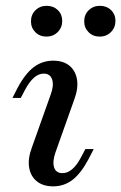

<svg xmlns="http://www.w3.org/2000/svg" viewBox="-20 -638 422 669"><path d="M165.3 11.3Q129.8 11.3 108.1 -6.5Q86.3 -24.2 81.5 -54.8Q76.6 -85.5 91.1 -124.2L156.5 -308.1Q168.5 -340.3 161.7 -360.9Q154.8 -381.5 132.3 -381.5Q114.5 -381.5 98.4 -367.3Q82.3 -353.2 67.7 -325.8L52.4 -296.8H23.4L41.1 -331.5Q67.7 -381.5 97.6 -404Q127.4 -426.6 165.3 -426.6Q200.8 -426.6 222.2 -408.9Q243.5 -391.1 248.4 -360.5Q253.2 -329.8 238.7 -291.1L173.4 -107.3Q162.1 -75 168.5 -54.8Q175 -34.7 197.6 -34.7Q233.1 -34.7 262.1 -89.5L277.4 -118.5H306.5L288.7 -83.9Q262.1 -33.9 232.7 -11.3Q203.2 11.3 165.3 11.3ZM327.4 -510.5Q304 -510.5 288.7 -525.8Q273.4 -541.1 273.4 -563.7Q273.4 -587.1 289.1 -602.4Q304.8 -617.7 328.2 -617.7Q351.6 -617.7 366.9 -602.8Q382.3 -587.9 382.3 -565.3Q382.3 -541.9 366.5 -526.2Q350.8 -510.5 327.4 -510.5ZM141.9 -510.5Q118.5 -510.5 103.2 -525.8Q87.9 -541.1 87.9 -563.7Q87.9 -587.1 103.6 -602.4Q119.4 -617.7 142.7 -617.7Q166.1 -617.7 181.5 -602.8Q196.8 -587.9 196.8 -565.3Q196.8 -541.9 181 -526.2Q165.3 -510.5 141.9 -510.5Z"/></svg>

Font: Playfair 5pt SemiExpanded Light Medium
Style: Italic
Weight: 500
Italic angle: -15.6°
Version: Version 2.001;gftools[0.9.30]